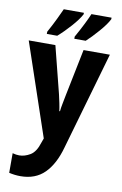

<svg xmlns="http://www.w3.org/2000/svg" viewBox="-107 -824 714 1128"><g transform="rotate(10 250.0 -260.0)"><path d="M98 245Q187 245 241.5 190.5Q296 136 324 35L492 -549H335L278 -268Q273 -241 268 -216.5Q263 -192 261 -171H257Q254 -194 249 -218Q244 -242 238 -268L167 -549H8L195 3L186 28Q168 87 135 106.5Q102 126 70 126Q51 126 30 120V237Q64 245 98 245ZM270 -605H338Q369 -633 409 -679Q449 -725 464 -756V-765H344Q336 -745 316 -704.5Q296 -664 270 -618ZM106 -605H168Q206 -638 244 -681Q282 -724 299 -756V-765H179Q170 -745 151 -705Q132 -665 106 -618Z"/></g></svg>

Font: Noto Sans Mono Condensed Extra
Style: Regular
Weight: 800
Width: 3
Designer: Monotype Design Team
Foundry: Monotype Imaging Inc.
Version: Version 1.900